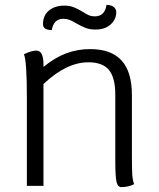

<svg xmlns="http://www.w3.org/2000/svg" viewBox="-20 -761 650 786"><path d="M529 -7Q505 5 477 5Q462 5 457 -16.5Q452 -38 452 -102V-373Q452 -443 426 -474.5Q400 -506 342 -506Q252 -506 158 -417V0H90V-363Q90 -511 78 -539Q110 -554 129 -554Q158 -554 158 -496V-487Q204 -525 250.5 -542.5Q297 -560 349 -560Q435 -560 477.5 -513.5Q520 -467 520 -372V-128Q520 -67 521.5 -45.5Q523 -24 529 -7ZM156 -662Q156 -698 180.5 -718Q205 -738 243 -738Q265 -738 281.5 -731.5Q298 -725 318 -713Q333 -703 344 -698.5Q355 -694 368 -694Q409 -694 416 -741Q435 -741 445.5 -732.5Q456 -724 456 -711Q456 -682 433 -661Q410 -640 371 -640Q348 -640 331 -646.5Q314 -653 293 -665Q277 -675 265 -679.5Q253 -684 239 -684Q200 -684 192 -638Q156 -638 156 -662Z"/></svg>

Font: Krub
Style: Regular
Weight: 400
Designer: Ekaluck Peanpanawate
Foundry: Cadson Demak Co.,Ltd.
Version: Version 1.000; ttfautohint (v1.6)